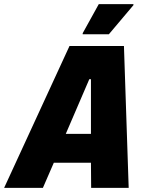

<svg xmlns="http://www.w3.org/2000/svg" viewBox="-70 -911 699 931"><path d="M-50 0 267 -688H531L554 0H372L371 -122H191L138 0ZM249 -262H371V-527H363ZM331 -745V-750L409 -891H577V-886L458 -745Z"/></svg>

Font: Saira Semi Condensed ExtraBold
Style: Italic
Weight: 800
Width: 4
Italic angle: -12°
Designer: Hector Gatti with collaboration of the Omnibus-Type team
Foundry: Omnibus-Type
Version: Version 1.001; ttfautohint (v1.8)